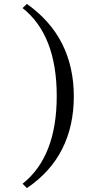

<svg xmlns="http://www.w3.org/2000/svg" viewBox="-20 -774 437 978"><path d="M117 184 95 162Q269 24 269 -285Q269 -595 95 -733L117 -754Q238 -668 297 -550Q356 -432 356 -283Q356 -132 296.5 -14.5Q237 103 117 184Z"/></svg>

Font: Tiro Tamil
Style: Italic
Weight: 400
Italic angle: -11°
Designer: Tamil: Fernando Mello & Fiona Ross, assisted by Kaja Sojewska. Latin: John Hudson with Paul Hanslow, assisted by Kaja So
Foundry: Tiro Typeworks Ltd.
Version: Version 1.52